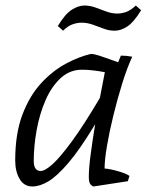

<svg xmlns="http://www.w3.org/2000/svg" viewBox="-20 -662 538 694"><path d="M97 12Q67 12 51 -15Q35 -42 35 -82Q35 -179 61 -247.5Q87 -316 128.5 -361Q170 -406 217.5 -431.5Q265 -457 308 -467Q320 -467 338.5 -461Q357 -455 376 -448Q395 -441 407 -437L417 -461Q427 -461 437.5 -460Q448 -459 458 -457Q439 -416 421.5 -359.5Q404 -303 389.5 -243.5Q375 -184 366.5 -133.5Q358 -83 358 -53Q380 -51 409 -42.5Q438 -34 448 -26L442 -7L318 12Q315 12 308 5.5Q301 -1 301 -23Q301 -53 307.5 -102.5Q314 -152 324 -213Q269 -122 227.5 -73.5Q186 -25 155 -6.5Q124 12 97 12ZM127 -44Q143 -44 170.5 -69Q198 -94 240.5 -152Q283 -210 341 -308L359 -401Q338 -405 317.5 -407.5Q297 -410 276 -410Q232 -410 199 -379.5Q166 -349 144.5 -299.5Q123 -250 112.5 -192Q102 -134 102 -80Q102 -44 127 -44ZM208 -551 189 -568Q215 -611 239 -626.5Q263 -642 285 -642Q305 -642 324.5 -635Q344 -628 364 -620.5Q384 -613 404 -613Q420 -613 436.5 -619Q453 -625 471 -642L490 -625Q464 -582 440.5 -566.5Q417 -551 394 -551Q374 -551 354.5 -558.5Q335 -566 315 -573Q295 -580 275 -580Q259 -580 242 -574Q225 -568 208 -551Z"/></svg>

Font: Mate
Style: Italic
Weight: 400
Italic angle: -10.8°
Designer: Eduardo Rodriguez Tunni
Foundry: Eduardo Rodriguez Tunni
Version: Version 1.003; ttfautohint (v1.8.4.7-5d5b);gftools[0.9.24]